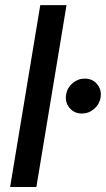

<svg xmlns="http://www.w3.org/2000/svg" viewBox="-20 -748 423 768"><path d="M246.1 -727.5 125.5 0H20.5L141.1 -727.5ZM307.6 -293.9Q276.9 -293.9 258.1 -316.4Q239.3 -338.9 244.6 -370.6Q249 -397.5 270.5 -415.5Q292 -433.6 318.8 -433.6Q350.1 -433.6 368.7 -411.1Q387.2 -388.7 382.3 -357.4Q377.9 -330.6 356.4 -312.3Q335 -293.9 307.6 -293.9Z"/></svg>

Font: Inter 24pt Medium
Style: Italic
Weight: 500
Italic angle: -9.3988°
Designer: Rasmus Andersson
Foundry: rsms
Version: Version 4.001;git-66647c0bb